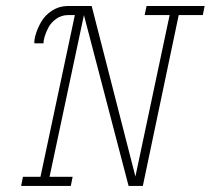

<svg xmlns="http://www.w3.org/2000/svg" viewBox="-20 -610 691 630"><path d="M460.9 -590.3H651.4L645.5 -560.5H566.4L448.7 0H401.9L255.4 -560.5L142.6 -29.8H218.3L212.4 0H49.3L55.2 -29.8H112.8L225.6 -560.5H203.6Q181.6 -560.5 164.6 -548.3Q147.5 -536.1 138.9 -519.8Q130.4 -503.4 126.2 -489Q122.1 -474.6 123 -467.8H92.8Q91.8 -479.5 97.7 -498.8Q103.5 -518.1 115.5 -538.8Q127.4 -559.6 150.1 -574.7Q172.9 -589.8 201.2 -590.3H280.8L424.3 -30.8L536.6 -560.5H454.6Z"/></svg>

Font: Compagnon Light Italic
Style: Regular
Weight: 400
Italic angle: -12°
Designer: Valentin Papon
Foundry: Velvetyne Type Foundry
Version: Version 1.000;PS 001.000;hotconv 1.0.88;makeotf.lib2.5.64775